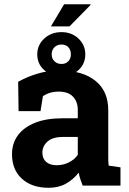

<svg xmlns="http://www.w3.org/2000/svg" viewBox="-20 -868 603 898"><path d="M207.5 10.3Q128.9 10.3 82.5 -32Q36.1 -74.2 36.1 -147Q36.1 -196.8 63.2 -234.4Q90.3 -272 143.3 -293.5Q196.3 -314.9 273.9 -314.9H343.8V-354Q343.8 -392.1 321.5 -415.8Q299.3 -439.5 254.9 -439.5Q231.9 -439.5 213.6 -433.8Q195.3 -428.2 180.7 -418L169.4 -348.1H66.9L64.9 -485.4Q106.4 -508.8 154.8 -523.4Q203.1 -538.1 262.7 -538.1Q366.2 -538.1 426.3 -490Q486.3 -441.9 486.3 -352.5V-134.8Q486.3 -124 486.6 -113.5Q486.8 -103 488.3 -93.3L543.5 -85.4V0H366.7Q361.3 -13.7 356 -29.3Q350.6 -44.9 348.1 -60.5Q322.8 -28.3 288.3 -9Q253.9 10.3 207.5 10.3ZM245.6 -95.2Q275.4 -95.2 302.2 -108.6Q329.1 -122.1 343.8 -144V-227.5H273.4Q226.6 -227.5 202.4 -206.1Q178.2 -184.6 178.2 -154.3Q178.2 -126 196 -110.6Q213.9 -95.2 245.6 -95.2ZM267.6 -511.2Q219.2 -511.2 186.8 -540Q154.3 -568.8 154.3 -613.8Q154.3 -657.7 187 -687.7Q219.7 -717.8 267.6 -717.8Q314.9 -717.8 346.9 -687.7Q378.9 -657.7 378.9 -613.8Q378.9 -568.8 346.9 -540Q314.9 -511.2 267.6 -511.2ZM267.6 -568.8Q287.1 -568.8 299.3 -581.3Q311.5 -593.8 311.5 -613.8Q311.5 -634.3 299.8 -647Q288.1 -659.7 267.6 -659.7Q247.6 -659.7 234.6 -647Q221.7 -634.3 221.7 -613.8Q221.7 -593.8 234.9 -581.3Q248 -568.8 267.6 -568.8ZM218.3 -744.6 279.8 -848.1H402.8L403.8 -845.2L305.2 -744.6H222.2Z"/></svg>

Font: Roboto Slab LO
Style: Bold
Weight: 700
Designer: Google
Version: Version 2.000